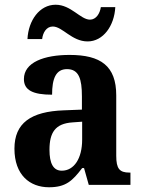

<svg xmlns="http://www.w3.org/2000/svg" viewBox="-20 -781 601 811"><path d="M350 -606C416 -606 463 -672 467 -751H406C402 -724 386 -698 360 -698C320 -698 280 -761 215 -761C147 -761 100 -695 96 -616H158C161 -643 176 -669 203 -669C244 -669 283 -606 350 -606ZM187 10C258 10 286 -17 327 -71H335L355 0H531V-52H527C485 -52 471 -68 471 -123V-378C471 -503 405 -549 274 -549C167 -549 81 -518 81 -447C81 -400 119 -381 200 -381C200 -449 216 -489 263 -489C313 -489 326 -448 326 -374V-318L250 -315C110 -310 41 -261 41 -153C41 -42 106 10 187 10ZM241 -60C205 -60 189 -91 189 -148C189 -221 213 -259 286 -264L327 -267V-191C327 -112 293 -60 241 -60Z"/></svg>

Font: Noto Serif Hebrew SemiCondensed
Style: Bold
Weight: 700
Width: 4
Designer: Monotype Design Team
Foundry: Monotype Imaging Inc.
Version: Version 2.004